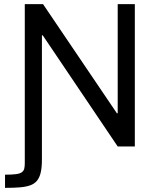

<svg xmlns="http://www.w3.org/2000/svg" viewBox="-20 -708 771 928"><path d="M4.3 200V136.3Q37.7 136.3 56.8 133.8Q76 131.3 85.1 124.8Q94.3 118.3 97.1 107.6Q99.8 96.9 99.8 80.9V-688H188L544.9 -160.6H548.9V-688H631.7V0H548.9L186.6 -537.2H182.6V62.8Q182.6 101.1 176.8 125.9Q171.1 150.8 158.4 165.9Q145.7 181 124.9 188.2Q104 195.4 74.1 197.7Q44.3 200 4.3 200Z"/></svg>

Font: Saira Thin
Style: Regular
Weight: 100
Designer: Hector Gatti with collaboration of the Omnibus-Type team
Foundry: Omnibus-Type
Version: Version 1.101